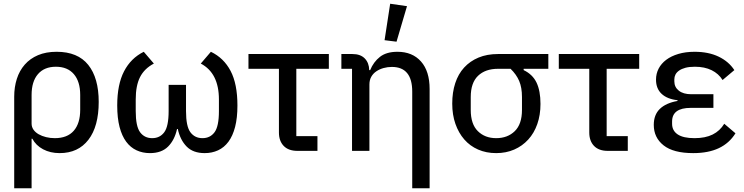

<svg xmlns="http://www.w3.org/2000/svg" viewBox="-20 -807 3981 1027"><path d="M56 -290Q56 -341 70 -385Q84 -429 112.5 -461.5Q141 -494 183.5 -512Q226 -530 283 -530Q396 -530 452 -460Q508 -390 508 -262Q508 -131 453 -59.5Q398 12 299 12Q249 12 210.5 -8.5Q172 -29 153 -65H149V200H56ZM273 -68Q340 -68 374.5 -107.5Q409 -147 409 -220V-299Q409 -371 375 -410.5Q341 -450 279 -450Q217 -450 183 -410.5Q149 -371 149 -299V-146Q149 -128 159 -113.5Q169 -99 186.5 -89Q204 -79 226.5 -73.5Q249 -68 273 -68Z M975 -213Q975 -131 998.5 -99.5Q1022 -68 1063 -68Q1104 -68 1127.5 -99.5Q1151 -131 1151 -213V-275Q1151 -416 1054 -467L1108 -530Q1177 -497 1213.5 -427.5Q1250 -358 1250 -243Q1250 -176 1237.5 -128Q1225 -80 1202 -49Q1179 -18 1146.5 -3Q1114 12 1075 12Q1013 12 978.5 -23Q944 -58 931 -117H927Q914 -58 879 -23Q844 12 782 12Q743 12 710.5 -3Q678 -18 655 -49Q632 -80 619.5 -128Q607 -176 607 -243Q607 -355 643.5 -425.5Q680 -496 749 -530L803 -467Q752 -440 729 -394.5Q706 -349 706 -275V-213Q706 -131 729.5 -99.5Q753 -68 794 -68Q835 -68 858.5 -99.5Q882 -131 882 -213V-353H975Z M1571 0Q1523 0 1497.5 -26.5Q1472 -53 1472 -98V-439H1309V-518H1739V-439H1565V-79H1678V0Z M1863 0V-439H1806V-518H1865Q1908 -518 1931 -494.5Q1954 -471 1955 -432H1960Q1978 -476 2012.5 -503Q2047 -530 2106 -530Q2186 -530 2232 -478Q2278 -426 2278 -331V200H2185V-317Q2185 -449 2076 -449Q2053 -449 2031.5 -443Q2010 -437 1993 -425.5Q1976 -414 1966 -396.5Q1956 -379 1956 -355V0ZM2101 -584 2037 -592 2067 -787 2157 -774Z M2781 -439V-432Q2829 -409 2850 -365Q2871 -321 2871 -251Q2871 -192 2854 -143.5Q2837 -95 2805.5 -60.5Q2774 -26 2730.5 -7Q2687 12 2634 12Q2581 12 2537.5 -7Q2494 -26 2463.5 -61Q2433 -96 2416 -144.5Q2399 -193 2399 -253Q2399 -313 2415 -362Q2431 -411 2462.5 -445.5Q2494 -480 2539.5 -499Q2585 -518 2644 -518H2913V-439ZM2644 -439Q2576 -439 2537 -401.5Q2498 -364 2498 -288V-219Q2498 -143 2536 -105.5Q2574 -68 2634 -68Q2695 -68 2733.5 -105.5Q2772 -143 2772 -219V-288Q2772 -339 2757 -374Q2742 -409 2711 -439Z M3231 0Q3183 0 3157.5 -26.5Q3132 -53 3132 -98V-439H2969V-518H3399V-439H3225V-79H3338V0Z M3914 -94Q3881 -41 3825 -14.5Q3769 12 3688 12Q3582 12 3529.5 -29.5Q3477 -71 3477 -139Q3477 -193 3509.5 -224.5Q3542 -256 3604 -267V-271Q3549 -277 3519 -305Q3489 -333 3489 -381Q3489 -413 3503 -440Q3517 -467 3543.5 -487Q3570 -507 3608.5 -518.5Q3647 -530 3695 -530Q3770 -530 3824 -504Q3878 -478 3908 -432L3845 -379Q3824 -413 3786.5 -431.5Q3749 -450 3697 -450Q3667 -450 3646.5 -444.5Q3626 -439 3612.5 -429.5Q3599 -420 3593 -408Q3587 -396 3587 -383V-372Q3587 -341 3611 -322Q3635 -303 3677 -303H3796V-230H3675Q3575 -230 3575 -157V-145Q3575 -108 3605 -88Q3635 -68 3695 -68Q3753 -68 3792 -87.5Q3831 -107 3854 -145Z"/></svg>

Font: IBM Plex Sans Text
Style: Regular
Weight: 450
Designer: Mike Abbink, Paul van der Laan, Pieter van Rosmalen
Foundry: Bold Monday
Version: Version 3.005